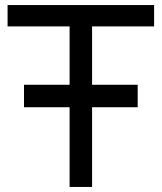

<svg xmlns="http://www.w3.org/2000/svg" viewBox="-20 -740 640 760"><path d="M590 -720H10V-635.5H255.5V-404.5H75V-315.5H255.5V0H344.5V-315.5H525V-404.5H344.5V-635.5H590Z"/></svg>

Font: Hauora Medium
Style: Regular
Weight: 500
Designer: Wayne Shih
Foundry: WCYS
Version: Version 1.001;hotconv 1.0.109;makeotfexe 2.5.65596